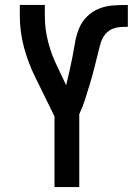

<svg xmlns="http://www.w3.org/2000/svg" viewBox="-20 -755 540 775"><path d="M200 0V-285L121 -446Q93 -503 76.5 -565Q60 -627 60 -691V-735H161V-691Q161 -637 174.5 -585Q188 -533 212 -485L247 -411Q254 -440 260.5 -468.5Q267 -497 272.5 -525.5Q278 -554 283 -583.5Q288 -613 299 -640Q310 -667 331 -688Q352 -709 379.5 -720Q407 -731 436.5 -733Q466 -735 495 -735H496V-647Q481 -647 466.5 -646Q452 -645 438 -640Q424 -635 413 -625Q402 -615 395 -602Q388 -589 384.5 -575Q381 -561 377 -546Q369 -514 361 -482Q353 -450 343.5 -418.5Q334 -387 324 -355.5Q314 -324 300 -294V0Z"/></svg>

Font: Iosevka Curly Semibold
Style: Regular
Weight: 600
Monospace: yes
Designer: Belleve Invis
Foundry: Belleve Invis
Version: Version 22.1.2; ttfautohint (v1.8.4)